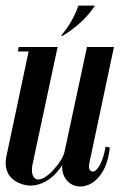

<svg xmlns="http://www.w3.org/2000/svg" viewBox="-28 -664 455 690"><path d="M196.5 -535H191.5Q217 -567.2 230.5 -591.9Q244 -616.5 253.8 -643.8H313.2Q290.8 -609.5 260.2 -582.2Q229.8 -555 196.5 -535ZM293 -477.5 220.2 -135.8Q210.8 -92 188.8 -60.8Q166.8 -29.5 138.2 -13.2Q109.8 3 82.2 3Q66.8 3 49 -2.9Q31.2 -8.8 16.8 -21Q2.2 -33.2 -4.1 -53.4Q-10.5 -73.5 -5.2 -101.2L78.2 -495H179L88.8 -73Q84 -47.2 90.1 -33.1Q96.2 -19 109.2 -19Q121.8 -19 137.1 -29.6Q152.5 -40.2 167.1 -56.9Q181.8 -73.5 191.8 -90.2Q201.8 -107 204 -119.2L281.8 -482ZM381.5 -495 292.5 -75.2Q290 -60.8 295.4 -52.8Q300.8 -44.8 310.6 -48.5Q320.5 -52.2 332 -73.1Q343.5 -94 351.5 -136.8L366.8 -133.8Q359.8 -75 337.9 -42.4Q316 -9.8 289.2 0.5Q262.5 10.8 239 2.6Q215.5 -5.5 203.1 -29.6Q190.8 -53.8 197.8 -89.2L284.5 -495ZM88.2 -495 85.2 -479H36.2L39.2 -495Z"/></svg>

Font: Emberly Black
Style: Italic
Weight: 900
Italic angle: -12°
Designer: Rajesh Rajput
Foundry: Rajesh Rajput
Version: Version 1.000